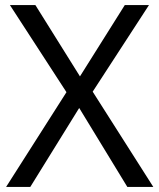

<svg xmlns="http://www.w3.org/2000/svg" viewBox="-20 -734 626 754"><path d="M582 0H480L291 -310L99 0H4L241 -372L19 -714H119L294 -434L470 -714H565L344 -374Z"/></svg>

Font: Noto Sans Cherokee
Style: Regular
Weight: 400
Designer: Monotype Design Team
Foundry: Monotype Imaging Inc.
Version: Version 2.001